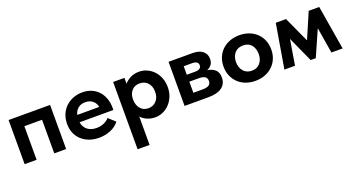

<svg xmlns="http://www.w3.org/2000/svg" viewBox="-44 -1047 3468 1869"><g transform="rotate(-20 1689.5 -112.5)"><path d="M59 -457H489V0H366V-348H183V0H59Z M829 7Q774 7 728.5 -10Q683 -27 650 -57.5Q617 -88 599 -130.5Q581 -173 581 -225Q581 -280 600 -324.5Q619 -369 652 -400Q685 -431 729 -448Q773 -465 823 -465Q877 -465 919.5 -446.5Q962 -428 991 -395.5Q1020 -363 1035.5 -319.5Q1051 -276 1051 -226V-200H701Q710 -147 746.5 -119Q783 -91 839 -91Q879 -91 913.5 -105.5Q948 -120 971 -146L1040 -83Q1005 -39 950 -16Q895 7 829 7ZM818 -365Q774 -365 744.5 -341.5Q715 -318 704 -275H932Q926 -313 896 -339Q866 -365 818 -365Z M1142 240V-457H1259V-396Q1282 -425 1321.5 -445Q1361 -465 1412 -465Q1454 -465 1492.5 -448Q1531 -431 1560.5 -400Q1590 -369 1607.5 -325.5Q1625 -282 1625 -229Q1625 -176 1607 -132.5Q1589 -89 1559.5 -58Q1530 -27 1491.5 -10Q1453 7 1412 7Q1367 7 1329 -9.5Q1291 -26 1266 -54V240ZM1379 -356Q1328 -356 1298 -323.5Q1268 -291 1266 -240V-227Q1267 -170 1297.5 -134.5Q1328 -99 1379 -99Q1429 -99 1461.5 -134Q1494 -169 1494 -229Q1494 -260 1484.5 -284Q1475 -308 1459.5 -324Q1444 -340 1423 -348Q1402 -356 1379 -356Z M1716 -457H1963Q2034 -457 2070 -426.5Q2106 -396 2106 -347Q2106 -310 2088 -286Q2070 -262 2041 -252Q2090 -245 2121 -218Q2152 -191 2152 -137Q2152 -71 2103.5 -35.5Q2055 0 1962 0H1716ZM1840 -206V-91H1935Q1982 -91 2002 -105.5Q2022 -120 2022 -149Q2022 -179 2001 -192.5Q1980 -206 1938 -206ZM1840 -366V-278H1926Q1990 -278 1990 -323Q1990 -366 1925 -366Z M2450 7Q2396 7 2350.5 -10Q2305 -27 2272.5 -58.5Q2240 -90 2221.5 -133Q2203 -176 2203 -229Q2203 -282 2221.5 -325.5Q2240 -369 2273 -400Q2306 -431 2351.5 -448Q2397 -465 2450 -465Q2504 -465 2549.5 -448Q2595 -431 2628 -399.5Q2661 -368 2679 -324.5Q2697 -281 2697 -229Q2697 -175 2678 -131.5Q2659 -88 2626 -57.5Q2593 -27 2548 -10Q2503 7 2450 7ZM2450 -98Q2505 -98 2536 -135Q2567 -172 2567 -229Q2567 -286 2537 -322.5Q2507 -359 2450 -359Q2394 -359 2363 -322Q2332 -285 2332 -229Q2332 -202 2340 -178Q2348 -154 2363 -136Q2378 -118 2400 -108Q2422 -98 2450 -98Z M2827 -457H2933L3054 -192L3168 -457H3277L3353 0H3237L3193 -267L3075 0H3022L2903 -262L2860 0H2750Z"/></g></svg>

Font: Tilda Sans Bold
Style: Regular
Weight: 700
Designer: ParaType Ltd
Foundry: ParaType Ltd
Version: Version 1.009